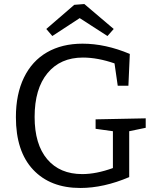

<svg xmlns="http://www.w3.org/2000/svg" viewBox="-20 -925 776 954"><path d="M704 -337V-290L622 -273V-45Q495 9 379 9Q230 9 144.5 -82Q59 -173 59 -343Q59 -457 99 -539.5Q139 -622 213.5 -665Q288 -708 390 -708Q504 -708 625 -657L618 -499H565L549 -610Q465 -639 392 -639Q280 -639 216 -561.5Q152 -484 152 -344Q152 -208 214.5 -134Q277 -60 389 -60Q458 -60 541 -90V-273L455 -285V-332ZM399 -905 545 -781 514 -746 376 -835 240 -746 210 -781 349 -901Z"/></svg>

Font: Bitter Pro
Style: Regular
Weight: 400
Designer: Sol Matas, and Bitter project Authors
Foundry: Sol Matas
Version: Version 1.010